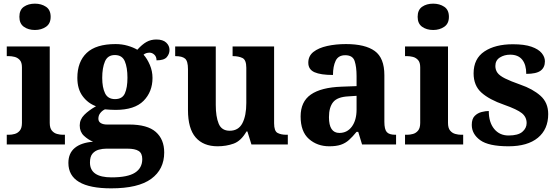

<svg xmlns="http://www.w3.org/2000/svg" viewBox="-20 -790 3058 1050"><path d="M171 -626Q135 -626 110.5 -643.5Q86 -661 86 -698Q86 -736 110.5 -753Q135 -770 171 -770Q206 -770 231.5 -753Q257 -736 257 -698Q257 -661 231.5 -643.5Q206 -626 171 -626ZM17 0V-53H29Q44 -53 60.5 -57.5Q77 -62 88.5 -76Q100 -90 100 -118V-422Q100 -449 88 -462Q76 -475 59.5 -479Q43 -483 29 -483H17V-536H252V-118Q252 -90 263.5 -76Q275 -62 292 -57.5Q309 -53 323 -53H335V0Z M588 240Q354 240 354 101Q354 48 389 19Q424 -10 489 -15Q462 -26 439 -47.5Q416 -69 416 -104Q416 -137 441 -162Q466 -187 505 -209Q461 -225 432 -264Q403 -303 403 -364Q403 -452 454 -500.5Q505 -549 612 -549Q647 -549 678 -540Q709 -531 731 -518Q757 -547 781 -560.5Q805 -574 835 -574Q871 -574 889 -557Q907 -540 907 -517Q907 -495 892 -477.5Q877 -460 836 -460Q836 -480 824 -491Q812 -502 798 -502Q778 -502 765 -491Q785 -469 799.5 -435Q814 -401 814 -364Q814 -288 765 -238.5Q716 -189 612 -189Q601 -189 582 -190Q563 -191 554 -192Q540 -186 529 -172.5Q518 -159 518 -141Q518 -125 531 -117Q544 -109 565 -109H686Q786 -109 832 -68.5Q878 -28 878 44Q878 136 807 188Q736 240 588 240ZM609 -248Q649 -248 663 -279.5Q677 -311 677 -365Q677 -421 662.5 -455Q648 -489 608 -489Q569 -489 554 -454Q539 -419 539 -364Q539 -312 554.5 -280Q570 -248 609 -248ZM590 180Q678 180 718 154.5Q758 129 758 80Q758 48 738 35.5Q718 23 677 23H561Q541 23 520.5 28.5Q500 34 486 50Q472 66 472 99Q472 180 590 180Z M1170 10Q1092 10 1050 -38.5Q1008 -87 1008 -188V-412Q1008 -456 992 -469.5Q976 -483 940 -483H938V-536H1160V-216Q1160 -152 1176 -113.5Q1192 -75 1236 -75Q1284 -75 1305.5 -116Q1327 -157 1327 -227V-419Q1327 -463 1305.5 -473Q1284 -483 1255 -483H1252V-536H1479V-116Q1479 -73 1498 -63Q1517 -53 1546 -53H1554V0H1355L1333 -71H1328Q1298 -19 1257.5 -4.5Q1217 10 1170 10Z M1781 10Q1715 10 1669.5 -30Q1624 -70 1624 -153Q1624 -234 1680 -273Q1736 -312 1848 -316L1930 -319V-374Q1930 -424 1919.5 -456Q1909 -488 1868 -488Q1830 -488 1815.5 -457.5Q1801 -427 1801 -380Q1734 -380 1700 -395Q1666 -410 1666 -447Q1666 -484 1694 -506Q1722 -528 1769 -538.5Q1816 -549 1872 -549Q1977 -549 2029.5 -511Q2082 -473 2082 -379V-124Q2082 -83 2095 -68Q2108 -53 2142 -53H2146V0H1960L1939 -69H1930Q1908 -42 1888.5 -24.5Q1869 -7 1844 1.5Q1819 10 1781 10ZM1836 -63Q1879 -63 1904.5 -98Q1930 -133 1930 -191V-266L1885 -263Q1825 -260 1802 -231.5Q1779 -203 1779 -149Q1779 -63 1836 -63Z M2349 -626Q2313 -626 2288.5 -643.5Q2264 -661 2264 -698Q2264 -736 2288.5 -753Q2313 -770 2349 -770Q2384 -770 2409.5 -753Q2435 -736 2435 -698Q2435 -661 2409.5 -643.5Q2384 -626 2349 -626ZM2195 0V-53H2207Q2222 -53 2238.5 -57.5Q2255 -62 2266.5 -76Q2278 -90 2278 -118V-422Q2278 -449 2266 -462Q2254 -475 2237.5 -479Q2221 -483 2207 -483H2195V-536H2430V-118Q2430 -90 2441.5 -76Q2453 -62 2470 -57.5Q2487 -53 2501 -53H2513V0Z M2761 10Q2652 10 2606 -23.5Q2560 -57 2560 -107Q2560 -140 2576 -156Q2592 -172 2614 -177.5Q2636 -183 2653 -183Q2653 -121 2682.5 -85Q2712 -49 2761 -49Q2813 -49 2836.5 -69Q2860 -89 2860 -117Q2860 -150 2834 -171Q2808 -192 2737 -217Q2656 -245 2613 -283.5Q2570 -322 2570 -389Q2570 -469 2629 -508.5Q2688 -548 2785 -548Q2848 -548 2886.5 -534.5Q2925 -521 2942.5 -499.5Q2960 -478 2960 -455Q2960 -421 2936.5 -403.5Q2913 -386 2858 -386Q2858 -436 2836 -463.5Q2814 -491 2770 -491Q2738 -491 2713.5 -475.5Q2689 -460 2689 -429Q2689 -408 2700.5 -392Q2712 -376 2742 -361Q2772 -346 2826 -327Q2893 -304 2935.5 -266.5Q2978 -229 2978 -166Q2978 -83 2921.5 -36.5Q2865 10 2761 10Z"/></svg>

Font: Noto Serif Oriya
Style: Bold
Weight: 700
Designer: David Williams
Foundry: Google LLC, David Williams
Version: Version 1.051; ttfautohint (v1.8.4.7-5d5b)